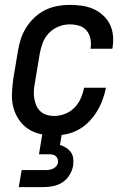

<svg xmlns="http://www.w3.org/2000/svg" viewBox="-20 -548 540 788"><path d="M202 8Q173 8 145.5 2Q118 -4 95.5 -19Q73 -34 57.5 -57Q42 -80 35 -106.5Q28 -133 29 -162Q30 -191 34 -221L54 -341Q58 -365 66 -389.5Q74 -414 88.5 -436.5Q103 -459 123 -477.5Q143 -496 167 -507.5Q191 -519 216 -523.5Q241 -528 266 -528Q291 -528 316 -524.5Q341 -521 362.5 -511.5Q384 -502 402 -486Q420 -470 430.5 -449Q441 -428 443.5 -403.5Q446 -379 442 -353Q442 -352 441.5 -350.5Q441 -349 441 -348H351Q351 -348 351.5 -349Q352 -350 352 -351Q355 -371 351 -390Q347 -409 335 -423Q323 -437 304.5 -442.5Q286 -448 266 -448Q243 -448 220.5 -439Q198 -430 181 -412.5Q164 -395 155.5 -372.5Q147 -350 143 -327L123 -207Q120 -191 119 -175.5Q118 -160 120.5 -144.5Q123 -129 129 -115Q135 -101 146 -91Q157 -81 171.5 -76.5Q186 -72 202 -72Q224 -72 246.5 -80.5Q269 -89 285.5 -106Q302 -123 311.5 -144.5Q321 -166 325 -188H415Q410 -163 401 -138.5Q392 -114 378 -91Q364 -68 345 -48.5Q326 -29 302.5 -16Q279 -3 253 2.5Q227 8 202 8ZM57 220 69 150H169Q176 150 184 148.5Q192 147 199 143.5Q206 140 211.5 133.5Q217 127 218 120Q219 112 216.5 104.5Q214 97 208.5 92.5Q203 88 195.5 86.5Q188 85 180 85H140L154 0H234L226 47Q240 51 251.5 58.5Q263 66 271 77Q279 88 280.5 102.5Q282 117 280 132Q277 151 265.5 170Q254 189 236 200.5Q218 212 197.5 216Q177 220 157 220Z"/></svg>

Font: Iosevka SS04 Medium Oblique
Style: Regular
Weight: 500
Italic angle: -9°
Monospace: yes
Designer: Belleve Invis
Foundry: Belleve Invis
Version: Version 19.0.0; ttfautohint (v1.8.4)